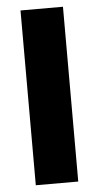

<svg xmlns="http://www.w3.org/2000/svg" viewBox="-52 -733 393 766"><g transform="rotate(-5 145.0 -350.0)"><path d="M60 0H230V-700H60Z"/></g></svg>

Font: Unageo
Style: Black
Weight: 900
Designer: Richard Sepsi
Foundry: Richard Sepsi
Version: Version 2.000